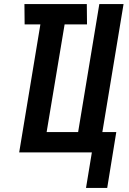

<svg xmlns="http://www.w3.org/2000/svg" viewBox="-20 -755 640 951"><path d="M406 176 435 0H75L180 -634H102L101 -735H410L411 -634H300L211 -101H367L472 -735H592L487 -101H556L511 176Z"/></svg>

Font: Iosevka Aile Oblique
Style: Bold
Weight: 700
Italic angle: -9°
Designer: Belleve Invis
Foundry: Belleve Invis
Version: Version 31.1.0; ttfautohint (v1.8.4)